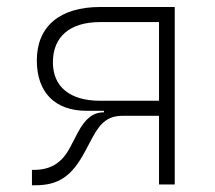

<svg xmlns="http://www.w3.org/2000/svg" viewBox="-20 -538 626 560"><path d="M232.9 -214.8H283.2V-210.4C251.5 -210.4 228.5 -192.4 206.5 -150.4L185.1 -109.4C160.6 -62.5 128.4 -42.5 77.6 -42.5H73.2V2.4H82.5C150.9 2.4 189.5 -23.9 228 -96.2L249 -135.7C273.9 -182.6 296.9 -200.2 337.9 -200.2H443.8V0H489.7V-517.6H272C154.3 -517.6 87.4 -460.9 87.4 -361.8C87.4 -268.6 140.1 -214.8 232.9 -214.8ZM443.8 -244.1H272C184.1 -244.1 134.3 -284.7 134.3 -356.4C134.3 -431.2 184.1 -473.6 272 -473.6H443.8Z"/></svg>

Font: Cascadia Code PL ExtraLight
Style: Regular
Weight: 200
Monospace: yes
Designer: Aaron Bell
Foundry: Saja Typeworks
Version: Version 2404.023